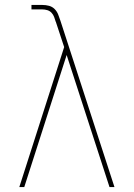

<svg xmlns="http://www.w3.org/2000/svg" viewBox="-20 -755 540 775"><path d="M58 0 239 -565 206 -665V-666L205 -667Q202 -677 198.5 -686.5Q195 -696 188 -703.5Q181 -711 171 -714Q161 -717 151 -717H107V-735H151Q165 -735 178 -731.5Q191 -728 200.5 -718.5Q210 -709 215 -696Q220 -683 224 -671L442 0H422L249 -533L78 0Z"/></svg>

Font: Iosevka SS18 Thin
Style: Regular
Weight: 100
Monospace: yes
Designer: Belleve Invis
Foundry: Belleve Invis
Version: Version 25.1.1; ttfautohint (v1.8.4)